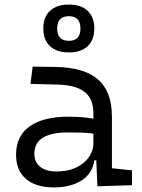

<svg xmlns="http://www.w3.org/2000/svg" viewBox="-20 -816 626 846"><path d="M409.2 4.9 404.3 -109.4H395.5Q388.2 -52.2 339.8 -21.2Q291.5 9.8 217.3 9.8Q137.7 9.8 94.2 -27.8Q50.8 -65.4 50.8 -134.3Q50.8 -216.3 110.4 -259Q169.9 -301.8 281.7 -301.8Q345.7 -301.8 391.6 -293V-315.9Q391.6 -381.3 352.1 -411.6Q312.5 -441.9 231 -443.4L114.3 -446.3L124 -522.5L224.6 -521Q352.1 -519 412.6 -465.3Q473.1 -411.6 473.1 -303.7V-74.7L561.5 -65.4V0ZM391.6 -227.1Q364.7 -231 336.2 -231.7Q307.6 -232.4 279.3 -232.4Q131.3 -232.4 131.3 -138.7Q131.3 -101.6 157 -81.1Q182.6 -60.5 228.5 -60.5Q279.8 -60.5 316.2 -78.1Q352.5 -95.7 372.1 -124Q391.6 -152.3 391.6 -184.1ZM283.2 -585Q230 -585 200.4 -612.5Q170.9 -640.1 170.9 -690.4Q170.9 -740.7 200.4 -768.3Q230 -795.9 283.2 -795.9Q336.9 -795.9 366.2 -768.3Q395.5 -740.7 395.5 -690.4Q395.5 -640.1 366.2 -612.5Q336.9 -585 283.2 -585ZM283.2 -636.2Q334.5 -636.2 334.5 -690.4Q334.5 -744.6 283.2 -744.6Q231.9 -744.6 231.9 -690.4Q231.9 -636.2 283.2 -636.2Z"/></svg>

Font: Cascadia Code PL SemiLight
Style: Regular
Weight: 350
Monospace: yes
Designer: Aaron Bell
Foundry: Saja Typeworks
Version: Version 2404.023; ttfautohint (v1.8.4)